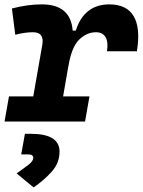

<svg xmlns="http://www.w3.org/2000/svg" viewBox="-35 -547 642 864"><path d="M-14.6 0 5.4 -113.3H114.7L155.3 -345.2Q165.5 -401.9 113.3 -401.9Q76.2 -401.9 33.7 -390.6L18.6 -508.8Q88.4 -527.3 153.3 -527.3Q283.2 -527.3 292 -409.2H306.2Q323.2 -465.8 361.3 -496.6Q399.4 -527.3 457 -527.3Q535.2 -527.3 566.7 -473.9Q598.1 -420.4 581.1 -316.4H446.3Q453.1 -357.9 439.9 -379.9Q426.8 -401.9 397 -401.9Q355.5 -401.9 321.3 -368.7Q287.1 -335.4 272.9 -249.5V-251L249 -113.3H367.7L347.7 0ZM116.2 296.4 40 233.4Q70.3 211.9 92.5 195.1Q114.7 178.2 114.7 163.1Q114.7 147.9 92.3 147.9H60.5L77.1 55.2H104Q232.9 55.2 232.9 135.3Q232.9 185.5 198.7 224.4Q164.6 263.2 116.2 296.4Z"/></svg>

Font: Cascadia Code PL
Style: Bold Italic
Weight: 700
Italic angle: -10°
Monospace: yes
Designer: Aaron Bell
Foundry: Saja Typeworks
Version: Version 2404.023; ttfautohint (v1.8.4)